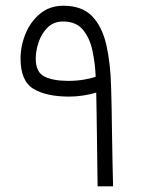

<svg xmlns="http://www.w3.org/2000/svg" viewBox="-20 -659 507 679"><path d="M224.6 -317.4Q143.6 -317.4 98.1 -345Q52.7 -372.6 52.7 -451.7Q52.7 -496.6 70.3 -539.6Q87.9 -582.5 121.8 -610.6Q155.8 -638.7 204.1 -638.7Q270 -638.7 305.7 -601.8Q341.3 -564.9 356.2 -499.5Q371.1 -434.1 373 -348.1Q374 -319.3 374.8 -275.9Q375.5 -232.4 376.2 -182.9Q377 -133.3 377.9 -85.4Q378.9 -37.6 379.9 0H325.2Q324.7 -37.1 324 -84Q323.2 -130.9 322.8 -178.5Q322.3 -226.1 321.5 -266.6Q320.8 -307.1 320.3 -331.5Q301.3 -325.7 275.9 -321.5Q250.5 -317.4 224.6 -317.4ZM221.2 -373Q250.5 -373 275.6 -377.2Q300.8 -381.3 318.4 -387.7Q316.4 -436.5 306.6 -481.2Q296.9 -525.9 272.7 -554.4Q248.5 -583 203.1 -583Q169.9 -583 148.4 -561.8Q127 -540.5 116.7 -510Q106.4 -479.5 106.4 -451.7Q106.4 -403.8 137 -388.4Q167.5 -373 221.2 -373Z"/></svg>

Font: Vazirmatn RD ExtraLight
Style: Regular
Weight: 200
Designer: Saber Rastikerdar
Foundry: Saber Rastikerdar
Version: Version 32.102